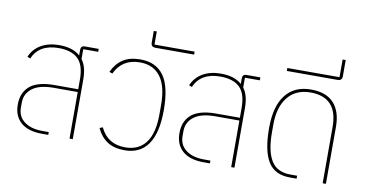

<svg xmlns="http://www.w3.org/2000/svg" viewBox="-77 -1006 2335 1225"><g transform="rotate(10 1090.5 -394.0)"><path d="M508.8 -577.1H412.1V-513.2Q445.8 -469.2 445.8 -386.2V0H424.8V-301.8H270Q177.2 -301.8 131.1 -266.6Q85 -231.4 85 -172.9V-141.1Q85 -83 128.9 -50.5Q172.9 -18.1 244.1 -18.1H287.1V0H244.1Q157.2 0 109.6 -41Q62 -82 62 -157.2Q62 -193.4 72.8 -221.7Q83.5 -250 106.9 -272.7Q130.4 -295.4 171.4 -307.6Q212.4 -319.8 269 -319.8H424.8V-382.8Q424.8 -476.6 382.6 -516.8Q340.3 -557.1 256.8 -557.1Q130.9 -557.1 88.9 -460L69.8 -467.8Q91.3 -519.5 140.1 -547.9Q189 -576.2 256.8 -576.2Q346.7 -576.2 393.1 -533.2V-568.8Q393.1 -583 399.4 -589.6Q405.8 -596.2 419.9 -596.2H508.8Z M783.7 12.2Q713.9 12.2 670.4 -16.6Q627 -45.4 601.6 -100.1L621.6 -107.9Q668.9 -6.8 783.7 -6.8Q871.1 -6.8 917 -68.4Q962.9 -129.9 962.9 -252V-312Q962.9 -434.1 917 -495.6Q871.1 -557.1 783.7 -557.1Q668.9 -557.1 621.6 -456.1L601.6 -463.9Q627 -518.6 670.4 -547.4Q713.9 -576.2 783.7 -576.2Q884.3 -576.2 935.1 -506.1Q985.8 -436 985.8 -282.2Q985.8 -135.7 934.6 -61.8Q883.3 12.2 783.7 12.2Z M863.8 -666Q835 -666 835 -694.8V-770H854.5V-685.1H1114.7V-666Z M1556.2 -577.1H1459.5V-513.2Q1493.2 -469.2 1493.2 -386.2V0H1472.2V-301.8H1317.4Q1224.6 -301.8 1178.5 -266.6Q1132.3 -231.4 1132.3 -172.9V-141.1Q1132.3 -83 1176.3 -50.5Q1220.2 -18.1 1291.5 -18.1H1334.5V0H1291.5Q1204.6 0 1157 -41Q1109.4 -82 1109.4 -157.2Q1109.4 -193.4 1120.1 -221.7Q1130.9 -250 1154.3 -272.7Q1177.7 -295.4 1218.8 -307.6Q1259.8 -319.8 1316.4 -319.8H1472.2V-382.8Q1472.2 -476.6 1429.9 -516.8Q1387.7 -557.1 1304.2 -557.1Q1178.2 -557.1 1136.2 -460L1117.2 -467.8Q1138.7 -519.5 1187.5 -547.9Q1236.3 -576.2 1304.2 -576.2Q1394 -576.2 1440.4 -533.2V-568.8Q1440.4 -583 1446.8 -589.6Q1453.1 -596.2 1467.3 -596.2H1556.2Z M1853 0Q1753.4 0 1710.2 -70.8Q1667 -141.6 1667 -288.1Q1667 -429.7 1724.4 -502.9Q1781.7 -576.2 1889.2 -576.2Q1986.8 -576.2 2036.4 -522.7Q2085.9 -469.2 2085.9 -368.2V0H2064.9V-365.2Q2064.9 -557.1 1888.2 -557.1Q1793 -556.6 1741.5 -491.7Q1689.9 -426.8 1689.9 -314.9V-261.2Q1689.9 -143.1 1727.5 -81.1Q1765.1 -19 1853 -19H1896V0Z M1715.3 -666V-685.1H2053.2V-799.8H2073.2V-694.8Q2073.2 -666 2044.4 -666Z"/></g></svg>

Font: Anuphan Thin
Style: Regular
Weight: 250
Designer: Mike Abbink, Paul van der Laan, Pieter van Rosmalen, Mint Tantisuwanna
Foundry: Bold Monday; Cadson Demak
Version: Version 3.002;hotconv 1.0.109;makeotfexe 2.5.65596